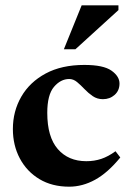

<svg xmlns="http://www.w3.org/2000/svg" viewBox="-20 -690 490 723"><path d="M297.5 -445.5Q369.5 -445.5 399.8 -424Q430 -402.5 430 -375.5Q430 -349 411.8 -332.8Q393.5 -316.5 367.5 -316.5Q346 -316.5 329.2 -328Q312.5 -339.5 298.2 -354.5Q284 -369.5 270.2 -381Q256.5 -392.5 240.5 -392.5Q208.5 -392.5 183.2 -362.8Q158 -333 158 -265Q158 -174 197.8 -128.5Q237.5 -83 305 -83Q335.5 -83 361.5 -91.8Q387.5 -100.5 415 -120.5L433 -97Q386 -39.5 338.2 -13.2Q290.5 13 240.5 13Q176 13 128.5 -15.5Q81 -44 54.8 -93.2Q28.5 -142.5 28.5 -204Q28.5 -271 60.2 -326Q92 -381 152 -413.2Q212 -445.5 297.5 -445.5ZM220.5 -504.5 287.5 -670H426V-652L264 -504.5Z"/></svg>

Font: Newsreader Text
Style: Bold
Weight: 700
Designer: Hugues Gentile
Foundry: Production Type
Version: Version 1.001